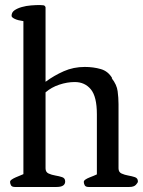

<svg xmlns="http://www.w3.org/2000/svg" viewBox="-20 -743 568 763"><path d="M20 -20Q20 -25 26.5 -29.5Q33 -34 42 -38Q51 -42 60 -45.5Q69 -49 73 -51V-659Q51 -662 38.5 -668Q26 -674 26 -680Q26 -694 37.5 -702Q49 -710 66.5 -715Q84 -720 103.5 -721.5Q123 -723 138 -723Q146 -723 152.5 -722Q159 -721 161 -714V-418Q195 -443 233.5 -460Q272 -477 317 -477Q351 -477 380.5 -468.5Q410 -460 426 -432H424Q444 -407 447.5 -380.5Q451 -354 451 -329V-74Q451 -59 463 -53.5Q475 -48 489.5 -45.5Q504 -43 516 -39Q528 -35 528 -22Q528 -17 520 -8.5Q512 0 494 0H332Q320 0 316.5 -7Q313 -14 313 -20Q313 -25 319.5 -29.5Q326 -34 335 -37.5Q344 -41 352.5 -44.5Q361 -48 365 -50V-289Q365 -359 341 -388Q317 -417 277 -417Q247 -417 215.5 -406.5Q184 -396 161 -376V-74Q161 -59 173 -53.5Q185 -48 200 -45.5Q215 -43 227 -39Q239 -35 239 -22Q239 0 205 0H39Q27 0 23.5 -7Q20 -14 20 -20Z"/></svg>

Font: Asar
Style: Regular
Weight: 400
Designer: Eben Sorkin
Foundry: Eben Sorkin, Pria Ravichandran
Version: Version 1.003; ttfautohint (v1.3) -l 8 -r 50 -G 0 -x 0 -H 45